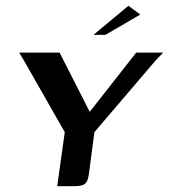

<svg xmlns="http://www.w3.org/2000/svg" viewBox="-20 -641 582 661"><path d="M177 0 203 -186 61 -435 46 -460H185L289 -256L449 -460H542L515 -432L305 -186L286 -42Q284 -26 279 -16.5Q274 -7 263.5 -3.5Q253 0 235 0ZM302 -521 422 -621 463 -591 343 -521Z"/></svg>

Font: Genos Medium
Style: Italic
Weight: 500
Italic angle: -8°
Designer: Robert E. Leuschke
Foundry: Robert E. Leuschke
Version: Version 1.010